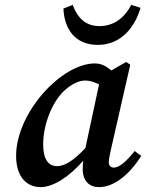

<svg xmlns="http://www.w3.org/2000/svg" viewBox="-20 -753 599 787"><path d="M157 -161C157 -241 192 -330 239 -377C270 -407 302 -423 329 -423C349 -423 368 -416 386 -407L330 -146C281 -94 245 -72 214 -72C179 -72 157 -99 157 -161ZM386 14C457 14 521 -53 559 -114L532 -134C499 -92 469 -66 447 -66C435 -66 426 -73 426 -87C426 -98 429 -116 434 -137L514 -488L497 -499L436 -464C416 -482 395 -493 369 -493C231 -493 46 -290 46 -114C46 -22 95 14 146 14C200 14 265 -30 321 -94C320 -83 319 -72 319 -60C319 -10 347 14 386 14ZM381 -569C483 -569 536 -651 556 -721L518 -733C491 -681 448 -646 387 -646C329 -646 296 -683 278 -733L240 -718C243 -640 283 -569 381 -569Z"/></svg>

Font: Source Serif Pro Semibold
Style: Italic
Weight: 600
Italic angle: -12°
Designer: Frank Grießhammer
Foundry: Adobe Systems Incorporated
Version: Version 3.001;hotconv 1.0.111;makeotfexe 2.5.65597